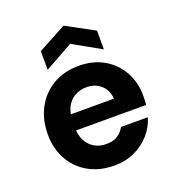

<svg xmlns="http://www.w3.org/2000/svg" viewBox="-134 -834 873 953"><g transform="rotate(-20 302.5 -357.5)"><path d="M310 12Q233 12 174.5 -20.5Q116 -53 83 -111.5Q50 -170 50 -246Q50 -324 82.5 -384.5Q115 -445 173.5 -479.5Q232 -514 310 -514Q385 -514 441.5 -481.5Q498 -449 529.5 -393Q561 -337 561 -265Q561 -255 560.5 -242.5Q560 -230 559 -217H150V-301H419Q416 -347 385.5 -374Q355 -401 310 -401Q276 -401 248 -385.5Q220 -370 204 -339Q188 -308 188 -260V-231Q188 -192 203 -163Q218 -134 245 -118Q272 -102 308 -102Q344 -102 367.5 -117Q391 -132 404 -157H546Q532 -109 498.5 -71Q465 -33 417 -10.5Q369 12 310 12ZM159 -548V-647L308 -727L456 -647V-548L308 -631Z"/></g></svg>

Font: DM Sans 16pt ExtraBold
Style: Regular
Weight: 800
Version: Version 4.004;gftools[0.9.30]